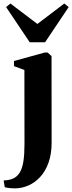

<svg xmlns="http://www.w3.org/2000/svg" viewBox="-64 -823 408 1086"><path d="M22.5 242.5Q8.5 242.5 -3.2 241.5Q-15 240.5 -24 238.8Q-33 237 -37 236L-43.5 197.5Q-33 197.5 -17 195Q-1 192.5 14 185Q36 173.5 49.2 150.5Q62.5 127.5 68.5 88.8Q74.5 50 74.5 -8.5L74 -427L15 -449V-478L189.5 -526H205.5L227.5 -505.5L228 -17.5Q228 48 210.5 97Q193 146 163 178.2Q133 210.5 96.5 226.2Q60 242 22.5 242.5ZM104 -584 -29.5 -783 -5 -803 147.5 -687.5 299.5 -803 324.5 -783 191 -584Z"/></svg>

Font: Merriweather 120pt ExtraBold
Style: Regular
Weight: 800
Version: Version 2.100